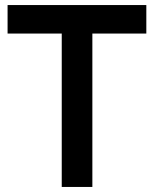

<svg xmlns="http://www.w3.org/2000/svg" viewBox="-20 -740 609 760"><path d="M224.4 0V-607.2H10V-720H559.2V-607.2H345.6V0Z"/></svg>

Font: Vela Sans GX ExtLt
Style: Regular
Weight: 200
Designer: Principal design: Mikhail Sharanda - project Manrope.
Design modification: Ravid Balaliev
Foundry: Mikhail Sharanda
Version: Version 1.001